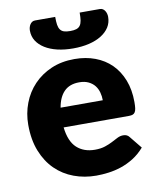

<svg xmlns="http://www.w3.org/2000/svg" viewBox="-83 -792 705 865"><g transform="rotate(-10 269.5 -360.0)"><path d="M180 -231.5Q187.5 -166.5 219.5 -137.2Q251.5 -108 302 -108Q329 -108 348.5 -114.5Q368 -121 383.2 -129Q398.5 -137 411.2 -143.5Q424 -150 438 -150Q456.5 -150 466 -136.5L511 -81Q487 -53.5 459.2 -36.2Q431.5 -19 402.2 -9.2Q373 0.5 343.8 4.2Q314.5 8 288 8Q233.5 8 185.8 -9.8Q138 -27.5 102.2 -62.5Q66.5 -97.5 45.8 -149.5Q25 -201.5 25 -270.5Q25 -322.5 42.8 -369Q60.5 -415.5 93.8 -450.5Q127 -485.5 174.2 -506Q221.5 -526.5 281 -526.5Q332.5 -526.5 375.2 -510.5Q418 -494.5 448.8 -464Q479.5 -433.5 496.8 -389.2Q514 -345 514 -289Q514 -271.5 512.5 -260.5Q511 -249.5 507 -243Q503 -236.5 496.2 -234Q489.5 -231.5 479 -231.5ZM375 -321.5Q375 -340 370.2 -357.5Q365.5 -375 354.8 -388.8Q344 -402.5 326.5 -411Q309 -419.5 284 -419.5Q240 -419.5 215 -394.2Q190 -369 182 -321.5ZM285 -654Q302 -654 313 -657.5Q324 -661 330.2 -669.5Q336.5 -678 338.8 -692.2Q341 -706.5 341 -728.5H433Q441 -728.5 446.8 -724.8Q452.5 -721 456.2 -715.2Q460 -709.5 462 -702.2Q464 -695 464 -687.5Q464 -661 450.8 -640.2Q437.5 -619.5 413.8 -604.8Q390 -590 357.2 -582.2Q324.5 -574.5 285 -574.5Q245.5 -574.5 212.8 -582.2Q180 -590 156.2 -604.8Q132.5 -619.5 119.2 -640.2Q106 -661 106 -687.5Q106 -695 108 -702.2Q110 -709.5 113.8 -715.2Q117.5 -721 123.2 -724.8Q129 -728.5 137 -728.5H229Q229 -706.5 231.2 -692.2Q233.5 -678 239.8 -669.5Q246 -661 256.8 -657.5Q267.5 -654 285 -654Z"/></g></svg>

Font: Lato
Style: Regular
Weight: 900
Designer: Lukasz Dziedzic with Adam Twardoch and Botio Nikoltchev
Foundry: tyPoland Lukasz Dziedzic
Version: Version 2.010; 2014-09-01; http://www.latofonts.com/; ttfaut